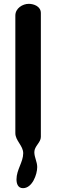

<svg xmlns="http://www.w3.org/2000/svg" viewBox="-20 -761 305 1001"><path d="M66 174C66 196 73 220 100 220C148 220 174 149 174 110C174 82 159 60 159 32C159 1 193 -18 193 -47V-693C193 -728 156 -741 130 -741C98 -741 60 -718 60 -680V-67C60 -27 101 -2 101 38C101 84 66 124 66 174Z"/></svg>

Font: Asimov Print
Style: Regular
Weight: 500
Designer: Google
Version: Version 2.000980: 2014